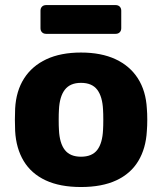

<svg xmlns="http://www.w3.org/2000/svg" viewBox="-20 -741 650 771"><path d="M305.2 10Q220.7 10 163.2 -16.9Q105.6 -43.8 75.1 -94.5Q44.6 -145.3 40.8 -214.9Q39.8 -234.9 39.8 -260.3Q39.8 -285.8 40.8 -305.1Q44.6 -375.7 76.7 -426Q108.8 -476.2 166.3 -503.1Q223.9 -530 305.2 -530Q386.6 -530 444.2 -503.1Q501.7 -476.2 533.8 -426Q565.9 -375.7 569.7 -305.1Q571.4 -285.8 571.4 -260.3Q571.4 -234.9 569.7 -214.9Q565.9 -145.3 535.4 -94.5Q504.9 -43.8 447.3 -16.9Q389.7 10 305.2 10ZM305.2 -111.7Q349.6 -111.7 370.5 -138.9Q391.4 -166.1 393.8 -219.9Q394.8 -234.9 394.8 -260Q394.8 -285.1 393.8 -300.1Q391.4 -353 370.5 -380.6Q349.6 -408.3 305.2 -408.3Q261.5 -408.3 240.3 -380.6Q219.1 -353 216.7 -300.1Q215.7 -285.1 215.7 -260Q215.7 -234.9 216.7 -219.9Q219.1 -166.1 240.3 -138.9Q261.5 -111.7 305.2 -111.7ZM165.3 -605.1Q155 -605.1 148.8 -611.3Q142.6 -617.5 142.6 -627.8V-698Q142.6 -708.3 148.8 -714.5Q155 -720.6 165.3 -720.6H444.2Q454.5 -720.6 460.7 -714.5Q466.9 -708.3 466.9 -698V-627.8Q466.9 -617.5 460.7 -611.3Q454.5 -605.1 444.2 -605.1Z"/></svg>

Font: Rubik Light
Style: Regular
Weight: 300
Designer: Hubert and Fischer
Foundry: Hubert and Fischer
Version: Version 2.300;gftools[0.9.30]